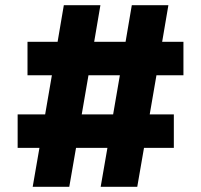

<svg xmlns="http://www.w3.org/2000/svg" viewBox="-20 -720 774 740"><path d="M106 0 132 -150H48V-279H154L180 -430H86V-559H202L226 -700H367L343 -559H464L488 -700H629L605 -559H687V-430H583L557 -279H650V-150H535L509 0H368L394 -150H273L247 0ZM295 -279H416L442 -430H321Z"/></svg>

Font: Lexend
Style: Bold
Weight: 700
Designer: Bonnie Shaver-Troup, Thomas Jockin
Foundry: Lexend
Version: Version 1.007; ttfautohint (v1.8.3)